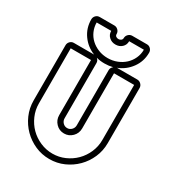

<svg xmlns="http://www.w3.org/2000/svg" viewBox="-181 -856 904 983"><g transform="rotate(30 271.0 -364.5)"><path d="M238 -711Q238 -703 244 -698.5Q250 -694 259 -694Q267 -694 273.5 -699Q280 -704 280 -712Q280 -725 289.5 -734.5Q299 -744 312 -744H399Q412 -744 421 -734.5Q430 -725 430 -712Q430 -661 401 -621Q372 -581 326 -563H327H446Q459 -563 468.5 -553.5Q478 -544 478 -531V-205Q478 -160 460.5 -120Q443 -80 413 -50Q383 -20 343.5 -2.5Q304 15 259 15Q214 15 174.5 -2.5Q135 -20 105 -50Q75 -80 57.5 -120Q40 -160 40 -205V-531Q40 -544 49 -553.5Q58 -563 71 -563H191Q145 -581 116.5 -621Q88 -661 88 -712Q88 -725 97 -734.5Q106 -744 120 -744H206Q219 -744 228.5 -734.5Q238 -725 238 -712ZM191 -531H71V-205Q71 -167 86 -132.5Q101 -98 126.5 -72.5Q152 -47 186.5 -32Q221 -17 259 -17Q297 -17 331 -32Q365 -47 390.5 -72.5Q416 -98 431 -132.5Q446 -167 446 -205V-531H327V-205Q327 -176 307 -156Q287 -136 259 -136Q230 -136 210.5 -156.5Q191 -177 191 -205ZM223 -205Q223 -190 233.5 -179Q244 -168 259 -168Q274 -168 284.5 -179Q295 -190 295 -205V-531Q295 -546 308 -556Q284 -550 259 -550Q233 -550 211 -556Q223 -546 223 -531ZM206 -712H120Q120 -685 130.5 -661Q141 -637 160 -619.5Q179 -602 204.5 -592Q230 -582 259 -582Q288 -582 313.5 -592Q339 -602 358 -619.5Q377 -637 388 -661Q399 -685 399 -712H312V-711Q312 -690 297 -676Q282 -662 259 -662Q237 -662 221.5 -676Q206 -690 206 -711Z"/></g></svg>

Font: Lichte PostBus
Style: Regular
Weight: 400
Designer: Peter Wiegel
Version: Version 1.001